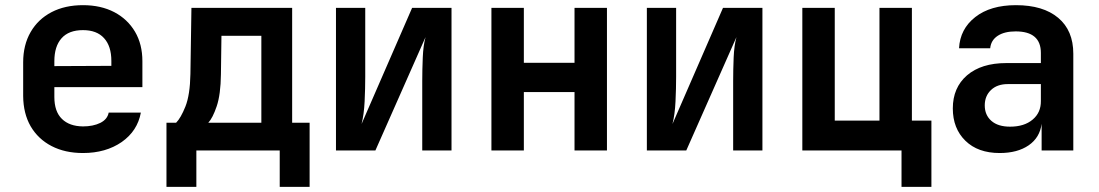

<svg xmlns="http://www.w3.org/2000/svg" viewBox="-20 -580 4234 740"><path d="M299.8 9.8Q230.5 9.8 178.7 -17.1Q127 -43.9 98.1 -93.3Q69.8 -142.6 69.3 -210V-339.8Q69.3 -406.7 98.1 -456.5Q126.5 -505.9 178.7 -533.2Q230.5 -560.1 299.8 -560.1Q368.7 -560.1 420.4 -533.2Q471.7 -506.3 500.5 -457.5Q528.8 -409.2 528.8 -344.2V-244.1H189.5V-206.1Q189.5 -149.9 218.8 -121.6Q247.6 -93.3 299.8 -92.8Q338.9 -92.8 366.7 -106.4Q394 -120.1 398.9 -146H522.9Q509.8 -75.2 449.2 -32.7Q387.7 9.8 299.8 9.8ZM189.5 -344.2V-325.2L409.2 -326.2V-345.2Q409.2 -402.3 380.9 -433.1Q353 -463.9 299.8 -463.9Q245.1 -463.9 217.3 -432.6Q189.5 -401.4 189.5 -344.2Z M621.6 140.1V-106.9H658.7Q676.8 -125 694.6 -169.4Q712.4 -213.9 713.9 -294.9L717.8 -549.8H1106V-106.9H1173.3V140.1H1058.1V0H736.8V140.1ZM782.7 -106.9H987.3V-441.9H833.5L831.5 -293.9Q830.6 -215.8 815.2 -170.4Q799.8 -125 782.7 -106.9Z M1274.9 0V-549.8H1387.7V-284.2Q1387.7 -239.3 1385.3 -188.7Q1382.8 -138.2 1373.5 -102.1L1568.4 -549.8H1720.2V0H1607.4V-267.1Q1607.4 -311 1609.4 -357.9Q1611.3 -404.8 1620.1 -437L1426.8 0Z M1874 0V-549.8H1999V-337.9H2194.3V-549.8H2319.3V0H2194.3V-225.1H1999V0Z M2473.1 0V-549.8H2585.9V-284.2Q2585.9 -239.3 2583.5 -188.7Q2581.1 -138.2 2571.8 -102.1L2766.6 -549.8H2918.5V0H2805.7V-267.1Q2805.7 -311 2807.6 -357.9Q2809.6 -404.8 2818.4 -437L2625 0Z M3454.6 140.1V0H3072.3V-549.8H3197.3V-115.2H3369.6V-549.8H3494.6V-115.2H3569.8V140.1Z M3833 9.8Q3749 9.8 3700.7 -37.6Q3652.3 -85 3652.3 -162.1Q3652.3 -242.2 3707 -289.6Q3762.2 -336.9 3858.4 -336.9H3991.7V-376Q3991.7 -459 3894.5 -459Q3851.1 -459 3825.2 -441.9Q3799.3 -424.8 3796.4 -394H3676.3Q3680.2 -468.3 3738.8 -514.2Q3797.4 -560.1 3895.5 -560.1Q4000.5 -560.1 4058.6 -511.2Q4116.7 -462.4 4116.7 -373V0H3994.6V-103Q3987.8 -49.8 3944.8 -20Q3901.4 9.8 3833 9.8ZM3873 -91.8Q3927.7 -91.8 3960 -119.1Q3992.2 -146 3991.7 -190.9V-255.9H3864.3Q3823.2 -255.9 3799.3 -232.9Q3775.4 -210 3775.4 -173.8Q3775.4 -136.7 3800.8 -114.3Q3826.2 -91.8 3873 -91.8Z"/></svg>

Font: UDEV Gothic 35
Style: Bold
Weight: 700
Version: v2.1.0; ttfautohint (v1.8.4.7-5d5b-dirty) -l 6 -r 45 -G 200 